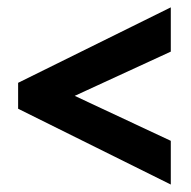

<svg xmlns="http://www.w3.org/2000/svg" viewBox="-20 -617 513 517"><path d="M439.9 -120.1 28.8 -324.2V-394L439.9 -597.2V-478L181.2 -358.9L439.9 -237.8Z"/></svg>

Font: Open Sans Condensed
Style: Regular
Weight: 400
Width: 3
Designer: Monotype Design Team
Foundry: Monotype Imaging Inc.
Version: Version 3.000